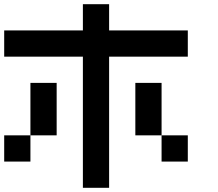

<svg xmlns="http://www.w3.org/2000/svg" viewBox="-20 -895 1040 915"><path d="M0 -125V-250H125V-125ZM0 -625V-750H375V-875H500V-750H875V-625H500V0H375V-625ZM250 -250H125V-500H250ZM750 -250H625V-500H750ZM750 -125V-250H875V-125Z"/></svg>

Font: Galmuri7 Regular
Style: Regular
Weight: 400
Designer: Lee Minseo (quiple)
Version: Version 2.399;hotconv 1.1.1;makeotfexe 2.6.0 DEVELOPMENT